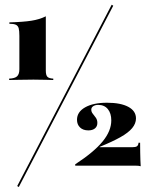

<svg xmlns="http://www.w3.org/2000/svg" viewBox="-20 -705 619 790"><path d="M17.7 -375.8V-381.5Q41.1 -382.3 50.4 -391.1Q59.7 -400 59.7 -420.2V-557.3Q59.7 -578.2 56.9 -588.7Q54 -599.2 45.2 -603.2Q36.3 -607.3 18.5 -607.3V-612.9Q75.8 -614.5 109.3 -619.8Q142.7 -625 168.5 -637.9V-414.5Q168.5 -396 175 -389.1Q181.5 -382.3 199.2 -381.5V-375.8Q183.9 -376.6 169.4 -376.6Q154.8 -376.6 142.3 -377Q129.8 -377.4 117.7 -377.4Q104.8 -377.4 89.9 -377Q75 -376.6 57.7 -376.6Q40.3 -376.6 17.7 -375.8ZM57.3 64.5 50.8 60.5 439.5 -685.5 446 -681.5ZM558.9 -21Q551.6 -23.4 537.1 -23.4H289.5V-29Q366.1 -79 402 -122.6Q437.9 -166.1 437.9 -209.7Q437.9 -238.7 423.8 -256Q409.7 -273.4 383.9 -273.4Q371.8 -273.4 363.7 -268.1Q355.6 -262.9 355.6 -254Q355.6 -244.4 362.1 -236.7Q368.5 -229 374.6 -220.2Q380.6 -211.3 380.6 -199.2Q380.6 -184.7 370.6 -176.6Q360.5 -168.5 343.5 -168.5Q321.8 -168.5 309.3 -180.6Q296.8 -192.7 296.8 -212.1Q296.8 -244.4 330.2 -263.3Q363.7 -282.3 420.2 -282.3Q476.6 -282.3 508.1 -265.3Q539.5 -248.4 539.5 -217.7Q539.5 -196.8 523.8 -177.8Q508.1 -158.9 475 -140.3Q441.9 -121.8 390.3 -100.8V-99.2H523.4Q537.9 -99.2 543.5 -103.2Q549.2 -107.3 550 -117.7H556.5Q556.5 -95.2 556.9 -77.4Q557.3 -59.7 557.7 -46Q558.1 -32.3 558.9 -21Z"/></svg>

Font: Playfair 144pt SemiCondensed ExtraBold
Style: Regular
Weight: 800
Width: 4
Designer: Claus Eggers Sørensen
Foundry: Claus Eggers Sørensen
Version: Version 2.203